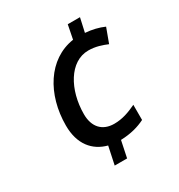

<svg xmlns="http://www.w3.org/2000/svg" viewBox="-174 -840 899 966"><g transform="rotate(-30 275.5 -357.0)"><path d="M233 -94 211 10H283L303 -86C362 -88 407 -101 445 -120V-208C403 -188 363 -173 315 -173C247 -173 206 -216 206 -291C206 -432 277 -558 385 -558C428 -558 463 -545 492 -533L523 -617C492 -631 455 -640 415 -643L433 -724H362L346 -643C192 -620 99 -467 99 -287C99 -178 153 -115 233 -94Z"/></g></svg>

Font: Noto Sans Medium
Style: Italic
Weight: 500
Italic angle: -12°
Designer: Monotype Design Team
Foundry: Monotype Imaging Inc.
Version: Version 2.013